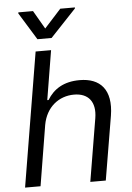

<svg xmlns="http://www.w3.org/2000/svg" viewBox="-62 -992 715 1037"><g transform="rotate(-5 295.5 -473.0)"><path d="M169 -328.1C186.1 -423.3 255.7 -477.3 338.1 -477.3C416.2 -477.3 456 -427.6 441.8 -340.9L384.9 0H468.8L527 -346.6C549.7 -487.2 485.8 -552.6 375 -552.6C288.4 -552.6 233 -517 198.9 -460.2H191.8L235.8 -727.3H152L31.2 0H115.1ZM76.7 -940.3 167.6 -792.6H244.3L383.5 -940.3L384.2 -946H304.7L214.5 -846.6L157 -946H77.4Z"/></g></svg>

Font: Magic Ui Pro
Style: Italic
Weight: 400
Italic angle: -9.39999°
Designer: Stefan Endress, Andreas Faust
Version: Version 1.000;FEAKit 1.0